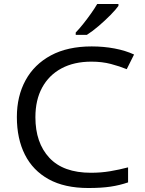

<svg xmlns="http://www.w3.org/2000/svg" viewBox="-20 -942 732 972"><path d="M442.9 -629.9Q355 -629.9 291.5 -595.9Q228 -562 193.6 -499Q159.2 -436 159.2 -348.6Q159.2 -219.2 229.7 -143.3Q300.3 -67.4 440.4 -67.4Q491.7 -67.4 537.8 -75.2Q584 -83 628.4 -94.7V-18.6Q585.4 -3.9 539.3 2.9Q493.2 9.8 427.2 9.8Q307.1 9.8 226.8 -34.4Q146.5 -78.6 106 -159.2Q65.4 -239.7 65.4 -349.6Q65.4 -455.1 109.4 -535.6Q153.3 -616.2 237.8 -661.6Q322.3 -707 444.3 -707Q504.9 -707 560.3 -696.5Q615.7 -686 658.7 -666L621.6 -591.8Q585.9 -606.4 541.3 -618.2Q496.6 -629.9 442.9 -629.9ZM579.6 -921.9V-912.1Q566.9 -894 539.6 -866.2Q512.2 -838.4 480 -810.8Q447.8 -783.2 419.9 -765.6H363.3V-777.3Q380.9 -795.4 401.1 -820.8Q421.4 -846.2 440.4 -873Q459.5 -899.9 472.2 -921.9Z"/></svg>

Font: Lunasima
Style: Regular
Weight: 400
Designer: The DocRepair Project, Monotype Design Team
Foundry: Google
Version: Version 2.009